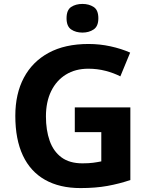

<svg xmlns="http://www.w3.org/2000/svg" viewBox="-20 -948 764 978"><path d="M361 -401H644V-31Q588 -12 527.5 -1Q467 10 390 10Q284 10 209.5 -32Q135 -74 96.5 -156Q58 -238 58 -358Q58 -470 101.5 -552Q145 -634 228 -679Q311 -724 431 -724Q488 -724 543 -712Q598 -700 643 -680L593 -559Q560 -576 518 -587Q476 -598 430 -598Q364 -598 315.5 -568Q267 -538 240.5 -483.5Q214 -429 214 -355Q214 -285 233 -231Q252 -177 293 -146.5Q334 -116 400 -116Q432 -116 454.5 -119Q477 -122 496 -126V-275H361ZM400 -928Q433 -928 457 -912.5Q481 -897 481 -855Q481 -814 457 -798Q433 -782 400 -782Q366 -782 342.5 -798Q319 -814 319 -855Q319 -897 342.5 -912.5Q366 -928 400 -928Z"/></svg>

Font: Noto Sans Adlam
Style: Regular
Weight: 400
Designer: Mark Jamra, Neil Patel
Foundry: JamraPatel LLC
Version: Version 3.001